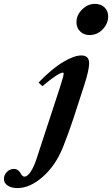

<svg xmlns="http://www.w3.org/2000/svg" viewBox="-164 -733 582 998"><path d="M300.8 -550.8Q271.5 -550.8 252.4 -569.8Q233.4 -588.9 233.4 -617.7Q233.4 -654.8 262.9 -683.8Q292.5 -712.9 329.1 -712.9Q359.9 -712.9 379.2 -694.6Q398.4 -676.3 398.4 -647.5Q398.4 -610.8 370.1 -580.8Q341.8 -550.8 300.8 -550.8ZM-73.2 244.6Q-104.5 244.6 -124 231.7Q-143.6 218.8 -143.6 197.8Q-143.6 175.8 -127.9 160.4Q-112.3 145 -91.8 145Q-68.8 145 -55.7 169.9Q-47.4 185.1 -36.6 185.1Q-21.5 185.1 -4.6 159.7Q12.2 134.3 24.9 95.7L147.9 -279.8Q167 -338.9 167 -351.1Q167 -355.5 163.1 -355.5Q139.6 -355.5 56.6 -285.2L36.1 -303.7Q106.4 -376.5 164.1 -410.6Q221.7 -444.8 258.3 -444.8Q299.3 -444.8 299.3 -404.3Q299.3 -369.1 274.4 -292L218.3 -119.1Q191.4 -38.1 163.1 32.7Q125 127.4 58.3 186Q-8.3 244.6 -73.2 244.6Z"/></svg>

Font: Elstob ExtraBold
Style: Italic
Weight: 800
Italic angle: -20°
Designer: Peter S. Baker
Version: Version 1.015